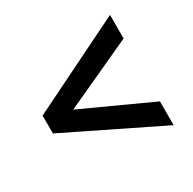

<svg xmlns="http://www.w3.org/2000/svg" viewBox="-108 -617 676 671"><g transform="rotate(-30 230.5 -281.5)"><path d="M32 -245V-317L412 -504V-409L95 -263V-300L412 -155V-59Z"/></g></svg>

Font: Gemunu Libre ExtraLight
Style: Bold
Weight: 700
Version: Version 1.100